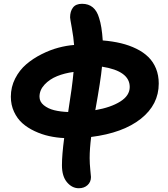

<svg xmlns="http://www.w3.org/2000/svg" viewBox="-20 -686 886 1011"><path d="M395 305.2Q359.4 305.2 332.8 273.7Q306.2 242.2 306.2 184.1Q306.2 129.9 317.9 41Q276.9 39.1 238.3 30.5Q199.7 22 162.6 4.6Q125.5 -12.7 98.1 -36.9Q70.8 -61 54 -97.2Q37.1 -133.3 37.1 -176.8Q37.1 -228 59.8 -272.5Q82.5 -316.9 118.2 -347.4Q153.8 -377.9 199 -400.6Q244.1 -423.3 287.4 -434.8Q330.6 -446.3 370.1 -449.2Q367.2 -489.3 358.2 -538.8Q349.1 -588.4 349.1 -594.2Q349.1 -626.5 364.3 -646.2Q379.4 -666 412.1 -666Q480.5 -666 502 -590.8Q516.1 -548.3 521 -473.1Q573.2 -468.8 616.9 -458.3Q660.6 -447.8 698 -429.4Q735.4 -411.1 761.2 -385.7Q787.1 -360.4 801.5 -325Q815.9 -289.6 815.9 -246.1Q815.9 -135.3 721.7 -60.5Q627.4 14.2 460 35.2Q452.1 97.7 452.1 146Q452.1 174.8 455.6 209.5Q459 244.1 459 246.1Q459 272.5 440.9 288.8Q422.9 305.2 395 305.2ZM663.1 -228Q663.1 -312 517.1 -335Q510.3 -262.7 481.9 -106Q563.5 -120.1 613.3 -151.4Q663.1 -182.6 663.1 -228ZM188 -176.8Q188 -150.4 210.4 -132.1Q232.9 -113.8 265.4 -105.7Q297.9 -97.7 338.9 -96.2Q360.8 -232.9 367.2 -307.1Q319.8 -300.8 280.5 -284.9Q241.2 -269 214.6 -240.5Q188 -211.9 188 -176.8Z"/></svg>

Font: Shantell Sans Irregular Bouncy
Style: Bold
Weight: 700
Designer: Stephen Nixon, Anya Danilova, Shantell Martin
Foundry: Arrow Type
Version: Version 1.006;[9816181b4]